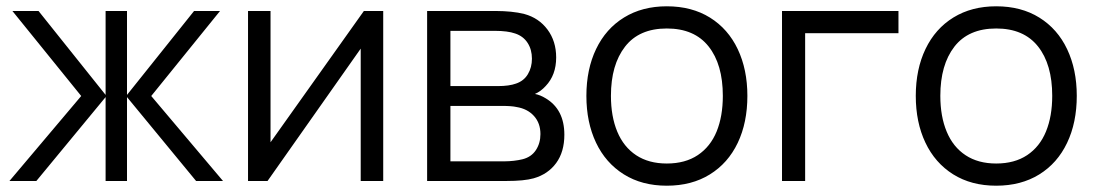

<svg xmlns="http://www.w3.org/2000/svg" viewBox="-20 -575 3481 610"><path d="M95.5 0H10L238 -270L19.5 -540H102.5L315.5 -273.5V-540H383.5V-273.5L596.5 -540H679L460.5 -270L688.5 0H603L383.5 -266.5V0H315.5V-266.5Z M1136 -540H1197.5V0H1126V-420.5L830 0H768V-540H839.5V-123Z M1337 0V-540H1559.5Q1579 -540 1602.8 -537.8Q1626.5 -535.5 1646 -530.5Q1692 -518 1719.5 -481Q1747 -444 1747 -392.5Q1747 -336.5 1713.5 -301.5Q1698 -284.5 1679.5 -276.5Q1696 -273.5 1714 -262.5Q1773 -227 1773 -147Q1773 -92.5 1747 -57Q1721 -21.5 1675.5 -8.5Q1645.5 0 1588.5 0ZM1562 -301.5Q1597.5 -301.5 1619.5 -309.5Q1644.5 -318 1657.2 -339.5Q1670 -361 1670 -388.5Q1670 -417.5 1656.2 -438.8Q1642.5 -460 1617 -468.5Q1593 -477 1552 -477H1411V-301.5ZM1585 -62.5Q1597 -62.5 1612.5 -64.2Q1628 -66 1640 -69Q1668 -76 1682.5 -98Q1697 -120 1697 -149Q1697 -184 1676.2 -206.8Q1655.5 -229.5 1621 -235Q1606 -238.5 1574.5 -238.5H1411V-62.5Z M1843 -270.5Q1843 -355 1874 -419.5Q1905 -484 1962.8 -519.5Q2020.5 -555 2098.5 -555Q2178 -555 2235.8 -519Q2293.5 -483 2324 -418.5Q2354.5 -354 2354.5 -270.5Q2354.5 -185.5 2323.8 -121Q2293 -56.5 2235.2 -20.8Q2177.5 15 2098.5 15Q2019.5 15 1961.8 -21.2Q1904 -57.5 1873.5 -122Q1843 -186.5 1843 -270.5ZM2276.5 -270.5Q2276.5 -370.5 2231.2 -427.5Q2186 -484.5 2098.5 -484.5Q2010.5 -484.5 1965.8 -426.8Q1921 -369 1921 -270.5Q1921 -205 1941.2 -156.5Q1961.5 -108 2001.2 -81.8Q2041 -55.5 2098.5 -55.5Q2157 -55.5 2197 -82.2Q2237 -109 2256.8 -157.2Q2276.5 -205.5 2276.5 -270.5Z M2538 0H2464.5V-540H2834.5V-469.5H2538Z M2889.5 -270.5Q2889.5 -355 2920.5 -419.5Q2951.5 -484 3009.2 -519.5Q3067 -555 3145 -555Q3224.5 -555 3282.2 -519Q3340 -483 3370.5 -418.5Q3401 -354 3401 -270.5Q3401 -185.5 3370.2 -121Q3339.5 -56.5 3281.8 -20.8Q3224 15 3145 15Q3066 15 3008.2 -21.2Q2950.5 -57.5 2920 -122Q2889.5 -186.5 2889.5 -270.5ZM3323 -270.5Q3323 -370.5 3277.8 -427.5Q3232.5 -484.5 3145 -484.5Q3057 -484.5 3012.2 -426.8Q2967.5 -369 2967.5 -270.5Q2967.5 -205 2987.8 -156.5Q3008 -108 3047.8 -81.8Q3087.5 -55.5 3145 -55.5Q3203.5 -55.5 3243.5 -82.2Q3283.5 -109 3303.2 -157.2Q3323 -205.5 3323 -270.5Z"/></svg>

Font: CCSD_manrope
Style: Regular
Weight: 400
Designer: Mikhail Sharanda
Foundry: Mikhail Sharanda
Version: Version 4.503